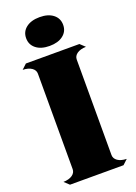

<svg xmlns="http://www.w3.org/2000/svg" viewBox="-178 -1037 784 1106"><g transform="rotate(-20 214.0 -483.5)"><path d="M408 -28 378 0H50L20 -28Q55 -29 75 -43Q95 -57 95 -79V-664Q95 -686 75 -700Q55 -714 20 -715L50 -743H378L408 -715Q373 -714 353 -700Q333 -686 333 -664V-79Q333 -57 353 -43Q373 -29 408 -28ZM101 -879Q101 -919 132 -943Q163 -967 215 -967Q267 -967 297.5 -943Q328 -919 328 -879Q328 -839 297 -815Q266 -791 214 -791Q162 -791 131.5 -815Q101 -839 101 -879Z"/></g></svg>

Font: FFF_Oezguer-Guendem
Style: Bold
Weight: 700
Designer: bBox Type GmbH
Foundry: bBox Type GmbH
Version: Version 1.004